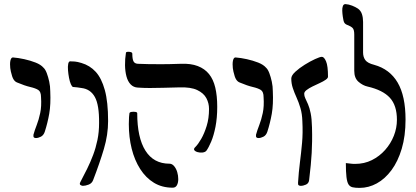

<svg xmlns="http://www.w3.org/2000/svg" viewBox="-20 -903 2029 936"><path d="M155 -230Q149 -230 145.5 -233Q142 -236 143 -246Q149 -268 159 -293.5Q169 -319 176 -352Q183 -385 180 -429Q180 -456 166.5 -464.5Q153 -473 127 -479Q101 -485 63 -501Q53 -505 46 -516Q39 -527 33 -554Q31 -562 30 -571Q29 -580 29 -589.5Q29 -599 30.5 -606.5Q32 -614 35 -618.5Q38 -623 43 -623Q69 -621 98.5 -614.5Q128 -608 153.5 -598Q179 -588 192 -573Q201 -565 208 -546.5Q215 -528 220 -505Q225 -482 225 -458Q228 -394 220 -348.5Q212 -303 198 -260Q192 -243 179 -236.5Q166 -230 155 -230Z M384 3Q379 3 372.5 -1Q366 -5 372 -16Q389 -48 405 -80.5Q421 -113 434 -147.5Q447 -182 455 -220.5Q463 -259 463 -303Q464 -391 442.5 -430Q421 -469 377 -474Q367 -476 357 -477Q347 -478 336 -479Q331 -480 325.5 -492.5Q320 -505 316.5 -523.5Q313 -542 311.5 -560.5Q310 -579 312.5 -591.5Q315 -604 322 -604Q333 -604 345 -603Q357 -602 377 -596Q418 -584 446.5 -553Q475 -522 491 -464Q507 -406 507 -313Q507 -246 486.5 -177Q466 -108 434 -25Q428 -9 412 -3Q396 3 384 3Z M986 -168Q980 -161 967.5 -159.5Q955 -158 943 -161.5Q931 -165 927 -171.5Q923 -178 933 -187Q946 -200 961 -226Q976 -252 987.5 -289Q999 -326 999 -372Q999 -400 986 -424.5Q973 -449 941.5 -464Q910 -479 854 -477Q811 -476 775.5 -475Q740 -474 710 -474Q680 -474 652 -476Q631 -477 617 -491.5Q603 -506 596.5 -530.5Q590 -555 589.5 -585Q589 -615 594 -646Q595 -650 602.5 -650.5Q610 -651 617.5 -649Q625 -647 625 -641Q625 -616 630.5 -604.5Q636 -593 652 -592Q676 -591 702 -590.5Q728 -590 765.5 -590Q803 -590 862 -592Q910 -594 944 -581Q978 -568 999 -542Q1020 -516 1029.5 -476Q1039 -436 1039 -382Q1039 -328 1030.5 -285Q1022 -242 1009.5 -212.5Q997 -183 986 -168ZM822 12Q770 12 730.5 -12Q691 -36 663.5 -79Q636 -122 622 -178Q608 -234 608 -298Q608 -323 609 -332.5Q610 -342 611 -351Q612 -356 621.5 -357.5Q631 -359 640 -357.5Q649 -356 649 -351Q649 -232 689 -168.5Q729 -105 806 -105Q819 -105 829 -93Q839 -81 844 -64Q849 -47 849 -29.5Q849 -12 842.5 0Q836 12 822 12Z M1240 -230Q1234 -230 1230.5 -233Q1227 -236 1228 -246Q1234 -268 1244 -293.5Q1254 -319 1261 -352Q1268 -385 1265 -429Q1265 -456 1251.5 -464.5Q1238 -473 1212 -479Q1186 -485 1148 -501Q1138 -505 1131 -516Q1124 -527 1118 -554Q1116 -562 1115 -571Q1114 -580 1114 -589.5Q1114 -599 1115.5 -606.5Q1117 -614 1120 -618.5Q1123 -623 1128 -623Q1154 -621 1183.5 -614.5Q1213 -608 1238.5 -598Q1264 -588 1277 -573Q1286 -565 1293 -546.5Q1300 -528 1305 -505Q1310 -482 1310 -458Q1313 -394 1305 -348.5Q1297 -303 1283 -260Q1277 -243 1264 -236.5Q1251 -230 1240 -230Z M1454 -312Q1453 -348 1444.5 -376.5Q1436 -405 1425.5 -428Q1415 -451 1407.5 -473.5Q1400 -496 1400 -520Q1400 -535 1419.5 -553Q1439 -571 1465.5 -587.5Q1492 -604 1516 -615Q1540 -626 1549 -626Q1560 -626 1569.5 -604Q1579 -582 1579 -529Q1579 -522 1567.5 -514Q1556 -506 1538.5 -498Q1521 -490 1503.5 -481.5Q1486 -473 1474.5 -464Q1463 -455 1463 -446Q1463 -435 1468.5 -423.5Q1474 -412 1481.5 -395Q1489 -378 1494.5 -351Q1500 -324 1501 -282Q1502 -245 1501.5 -215Q1501 -185 1499.5 -157.5Q1498 -130 1495 -98.5Q1492 -67 1487 -25Q1485 -9 1471.5 -3Q1458 3 1446 3Q1440 3 1436 0Q1432 -3 1433 -13Q1436 -63 1442 -110Q1448 -157 1452.5 -206Q1457 -255 1454 -312Z M1666 -108Q1680 -107 1688 -105.5Q1696 -104 1711 -104Q1756 -104 1793 -122.5Q1830 -141 1857.5 -172Q1885 -203 1900 -241Q1915 -279 1915 -319Q1915 -389 1880.5 -426.5Q1846 -464 1772 -481Q1749 -486 1728 -504Q1707 -522 1707 -558Q1707 -589 1707 -616.5Q1707 -644 1707 -673Q1707 -702 1707 -735Q1707 -759 1698.5 -767Q1690 -775 1674 -781Q1663 -785 1658.5 -792.5Q1654 -800 1651 -823Q1649 -837 1648.5 -850.5Q1648 -864 1651.5 -873.5Q1655 -883 1664 -883Q1680 -882 1696.5 -875.5Q1713 -869 1725 -861Q1739 -851 1744.5 -834Q1750 -817 1750 -796Q1750 -763 1750 -721Q1750 -679 1750 -647Q1750 -625 1761 -610Q1772 -595 1804 -587Q1880 -566 1918.5 -500.5Q1957 -435 1957 -320Q1957 -240 1938.5 -178Q1920 -116 1888.5 -73.5Q1857 -31 1817 -9Q1777 13 1733 13Q1712 13 1699 10Q1686 7 1679 -4Q1672 -15 1669 -40Q1666 -65 1666 -108Z"/></svg>

Font: Noto Rashi Hebrew
Style: Regular
Weight: 400
Version: Version 1.006